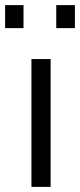

<svg xmlns="http://www.w3.org/2000/svg" viewBox="-51 -731 313 751"><path d="M72 -500H147V0H72ZM-31 -621V-711H41V-621ZM169 -621V-711H242V-621Z"/></svg>

Font: Titillium-CLs Web
Style: CLs-Regular
Weight: 400
Version: Version 1.002;PS 57.000;hotconv 1.0.70;makeotf.lib2.5.55311